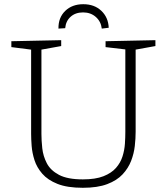

<svg xmlns="http://www.w3.org/2000/svg" viewBox="-20 -886 792 913"><path d="M482 -690 719 -695V-667L625 -650V-259Q625 -228 621 -192Q617 -156 603.5 -121Q590 -86 563 -57Q536 -28 490 -10.5Q444 7 374 7Q300 7 253.5 -11.5Q207 -30 181 -60Q155 -90 144 -124.5Q133 -159 130.5 -192Q128 -225 128 -249V-650L34 -662V-690L271 -695V-667L177 -650V-249Q177 -218 181 -181Q185 -144 202.5 -110Q220 -76 260.5 -54.5Q301 -33 374 -33Q434 -33 472 -48Q510 -63 531.5 -87.5Q553 -112 562.5 -142Q572 -172 574 -202.5Q576 -233 576 -259V-651L482 -662ZM376 -866Q429 -866 462 -834.5Q495 -803 497 -754L464 -750Q460 -784 435.5 -805.5Q411 -827 375 -827Q339 -827 316 -806.5Q293 -786 290 -752L258 -750Q257 -802 290 -834Q323 -866 376 -866Z"/></svg>

Font: Bitter Light
Style: Regular
Weight: 300
Designer: Sol Matas, and Bitter project Authors
Foundry: Sol Matas
Version: Version 2.001